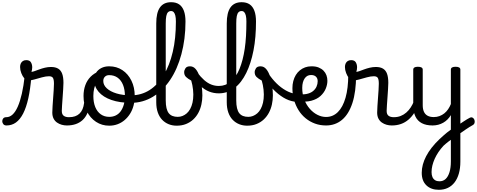

<svg xmlns="http://www.w3.org/2000/svg" viewBox="-114 -1120 4322 1740"><path d="M-55 17Q-74 17 -83.5 5.5Q-93 -6 -93.5 -20.5Q-94 -35 -85 -46.5Q-76 -58 -57 -58Q-26 -58 0 -82Q26 -106 47 -153.5Q68 -201 84 -271Q100 -341 110 -433L170 -424Q161 -312 142.5 -229Q124 -146 96 -91.5Q68 -37 30.5 -10Q-7 17 -55 17ZM491 17Q468 17 445 10.5Q422 4 402.5 -9.5Q383 -23 371.5 -45.5Q360 -68 360 -100Q360 -125 362.5 -159Q365 -193 367.5 -230.5Q370 -268 372.5 -302Q375 -336 375 -361Q375 -400 365.5 -414.5Q356 -429 330 -429Q302 -429 266 -419Q230 -409 196 -399.5Q162 -390 141 -390Q123 -390 106.5 -409.5Q90 -429 79 -457.5Q68 -486 68 -513Q68 -531 74.5 -545Q81 -559 93.5 -567Q106 -575 124 -575Q155 -575 166.5 -555Q178 -535 178 -510Q178 -499 176 -488Q174 -477 171 -469Q181 -469 199.5 -475.5Q218 -482 242 -491Q266 -500 293.5 -506.5Q321 -513 348 -513Q388 -513 413 -498Q438 -483 449.5 -451.5Q461 -420 461 -369Q461 -346 458.5 -310.5Q456 -275 453.5 -237Q451 -199 448.5 -166Q446 -133 446 -115Q446 -84 463 -71Q480 -58 510 -58Q524 -58 531 -46.5Q538 -35 536.5 -20.5Q535 -6 524 5.5Q513 17 491 17Z M493 17Q479 17 472.5 5.5Q466 -6 467.5 -20.5Q469 -35 480 -46.5Q491 -58 512 -58Q542 -58 565.5 -66Q589 -74 606 -90Q623 -106 633.5 -130Q644 -154 648 -186Q650 -201 663 -205.5Q676 -210 688.5 -205.5Q701 -201 699 -186Q695 -133 678 -94.5Q661 -56 634 -31.5Q607 -7 571.5 5Q536 17 493 17Z M876 19Q809 19 756 -16Q703 -51 673 -111.5Q643 -172 643 -250Q643 -303 659 -347.5Q675 -392 707 -424.5Q739 -457 788 -475.5Q837 -494 903 -494Q916 -494 919.5 -483Q923 -472 918.5 -461Q914 -450 901 -450Q870 -450 843.5 -441Q817 -432 796.5 -415Q776 -398 761.5 -374Q747 -350 739.5 -318.5Q732 -287 732 -250Q732 -192 749.5 -149.5Q767 -107 799.5 -84Q832 -61 876 -61Q909 -61 935.5 -74Q962 -87 980 -112Q998 -137 1008 -172Q1018 -207 1018 -250Q1018 -308 1001 -350.5Q984 -393 952 -416Q920 -439 876 -439Q857 -439 848 -451Q839 -463 839 -479Q839 -495 848 -507Q857 -519 876 -519Q943 -519 995 -484.5Q1047 -450 1077 -389Q1107 -328 1107 -250Q1107 -203 1096 -162Q1085 -121 1064 -88Q1043 -55 1014.5 -31Q986 -7 951 6Q916 19 876 19Z M1074 -188Q971 -188 896 -214Q821 -240 780 -287.5Q739 -335 739 -399Q739 -434 756.5 -461Q774 -488 804.5 -503.5Q835 -519 874 -519Q893 -519 902.5 -507Q912 -495 912 -479Q912 -463 902.5 -451Q893 -439 874 -439Q851 -439 836.5 -424.5Q822 -410 822 -386Q822 -349 854 -319.5Q886 -290 942.5 -273Q999 -256 1074 -256Q1120 -256 1162 -268Q1204 -280 1241 -303.5Q1278 -327 1310 -361Q1342 -395 1369 -439Q1396 -483 1416.5 -535.5Q1437 -588 1451.5 -649.5Q1466 -711 1473 -779.5Q1480 -848 1480 -924Q1480 -940 1493 -948Q1506 -956 1523.5 -956Q1541 -956 1554 -948Q1567 -940 1567 -924Q1567 -844 1557.5 -770Q1548 -696 1530 -629Q1512 -562 1486.5 -503.5Q1461 -445 1428 -396Q1395 -347 1355.5 -308.5Q1316 -270 1271.5 -243Q1227 -216 1177 -202Q1127 -188 1074 -188Z M1487 19Q1448 19 1414.5 5.5Q1381 -8 1355.5 -34.5Q1330 -61 1316 -101Q1302 -141 1302 -193V-908Q1302 -1005 1335.5 -1052.5Q1369 -1100 1437 -1100Q1481 -1100 1509.5 -1080.5Q1538 -1061 1552.5 -1022Q1567 -983 1567 -925Q1567 -906 1554 -897Q1541 -888 1523.5 -888Q1506 -888 1493 -897Q1480 -906 1480 -925Q1480 -958 1475 -978.5Q1470 -999 1460.5 -1009.5Q1451 -1020 1436 -1020Q1420 -1020 1409 -1009.5Q1398 -999 1393 -974.5Q1388 -950 1388 -908V-211Q1388 -169 1395 -140Q1402 -111 1415.5 -94Q1429 -77 1449.5 -69Q1470 -61 1497 -61Q1519 -61 1539.5 -69Q1560 -77 1578 -92.5Q1596 -108 1609.5 -132.5Q1623 -157 1630.5 -189.5Q1638 -222 1638 -264Q1638 -285 1635.5 -306.5Q1633 -328 1629 -349.5Q1625 -371 1619 -390Q1589 -406 1572 -422.5Q1555 -439 1555 -466Q1555 -483 1566.5 -501Q1578 -519 1608 -519Q1638 -519 1659 -494.5Q1680 -470 1693.5 -430Q1707 -390 1713.5 -344Q1720 -298 1720 -255Q1720 -213 1711 -172.5Q1702 -132 1683.5 -97.5Q1665 -63 1637 -37Q1609 -11 1571.5 4Q1534 19 1487 19Z M1869 -274Q1823 -274 1782 -290Q1741 -306 1703 -340.5Q1665 -375 1626 -430Q1617 -442 1620.5 -453Q1624 -464 1633.5 -470Q1643 -476 1654 -475.5Q1665 -475 1672 -466Q1704 -423 1735.5 -395Q1767 -367 1800 -354Q1833 -341 1869 -341Q1900 -341 1927 -351Q1954 -361 1977.5 -380.5Q2001 -400 2021 -429Q2041 -458 2056.5 -495.5Q2072 -533 2084 -579Q2096 -625 2104 -679Q2112 -733 2115.5 -794.5Q2119 -856 2119 -925Q2119 -940 2132 -948.5Q2145 -957 2162.5 -957Q2180 -957 2193 -948.5Q2206 -940 2206 -925Q2206 -854 2200.5 -788.5Q2195 -723 2183.5 -664Q2172 -605 2155.5 -553.5Q2139 -502 2117.5 -458.5Q2096 -415 2069.5 -380.5Q2043 -346 2011.5 -322.5Q1980 -299 1944.5 -286.5Q1909 -274 1869 -274Z M2126 19Q2087 19 2053.5 5.5Q2020 -8 1994.5 -34.5Q1969 -61 1955 -101Q1941 -141 1941 -193V-908Q1941 -1005 1974.5 -1052.5Q2008 -1100 2076 -1100Q2120 -1100 2148.5 -1080.5Q2177 -1061 2191.5 -1022Q2206 -983 2206 -925Q2206 -906 2193 -897Q2180 -888 2162.5 -888Q2145 -888 2132 -897Q2119 -906 2119 -925Q2119 -958 2114 -978.5Q2109 -999 2099.5 -1009.5Q2090 -1020 2075 -1020Q2059 -1020 2048 -1009.5Q2037 -999 2032 -974.5Q2027 -950 2027 -908V-211Q2027 -169 2034 -140Q2041 -111 2054.5 -94Q2068 -77 2088.5 -69Q2109 -61 2136 -61Q2158 -61 2178.5 -69Q2199 -77 2217 -92.5Q2235 -108 2248.5 -132.5Q2262 -157 2269.5 -189.5Q2277 -222 2277 -264Q2277 -285 2274.5 -306.5Q2272 -328 2268 -349.5Q2264 -371 2258 -390Q2228 -406 2211 -422.5Q2194 -439 2194 -466Q2194 -483 2205.5 -501Q2217 -519 2247 -519Q2277 -519 2298 -494.5Q2319 -470 2332.5 -430Q2346 -390 2352.5 -344Q2359 -298 2359 -255Q2359 -213 2350 -172.5Q2341 -132 2322.5 -97.5Q2304 -63 2276 -37Q2248 -11 2210.5 4Q2173 19 2126 19Z M2553 -199Q2502 -207 2454 -236Q2406 -265 2361.5 -311Q2317 -357 2276 -415Q2264 -433 2272 -447Q2280 -461 2296 -463.5Q2312 -466 2323 -448Q2353 -403 2392 -364.5Q2431 -326 2476 -300.5Q2521 -275 2570 -268Q2583 -266 2588 -254.5Q2593 -243 2590.5 -229.5Q2588 -216 2578.5 -206.5Q2569 -197 2553 -199Z M2576 -270Q2626 -261 2662 -268Q2698 -275 2721 -293Q2744 -311 2754.5 -335Q2765 -359 2765 -384Q2765 -410 2749.5 -425Q2734 -440 2707 -440Q2693 -440 2686 -452Q2679 -464 2679.5 -479.5Q2680 -495 2688 -507Q2696 -519 2712 -519Q2748 -519 2774.5 -508Q2801 -497 2818.5 -479Q2836 -461 2844.5 -437.5Q2853 -414 2853 -388Q2853 -353 2838 -316.5Q2823 -280 2791 -250.5Q2759 -221 2707 -207Q2655 -193 2581 -203Z M2841 17Q2787 17 2740.5 0Q2694 -17 2656 -48Q2618 -79 2591.5 -121.5Q2565 -164 2550.5 -214.5Q2536 -265 2536 -321Q2536 -355 2544 -385.5Q2552 -416 2567 -440.5Q2582 -465 2603.5 -482.5Q2625 -500 2651 -509.5Q2677 -519 2707 -519Q2721 -519 2727.5 -507Q2734 -495 2733.5 -479.5Q2733 -464 2725 -452Q2717 -440 2703 -440Q2686 -440 2672 -432.5Q2658 -425 2647.5 -410Q2637 -395 2631 -373.5Q2625 -352 2625 -323Q2625 -266 2643.5 -218Q2662 -170 2693 -134.5Q2724 -99 2762.5 -79.5Q2801 -60 2841 -60Q2903 -60 2948 -104.5Q2993 -149 3017.5 -234.5Q3042 -320 3042 -443Q3042 -457 3052.5 -463.5Q3063 -470 3077.5 -469.5Q3092 -469 3102.5 -461.5Q3113 -454 3113 -440Q3113 -288 3079.5 -186Q3046 -84 2985 -33.5Q2924 17 2841 17Z M3435 17Q3412 17 3389 10.5Q3366 4 3346.5 -9.5Q3327 -23 3315.5 -45.5Q3304 -68 3304 -100Q3304 -125 3306.5 -159Q3309 -193 3311.5 -230.5Q3314 -268 3316.5 -302Q3319 -336 3319 -361Q3319 -400 3309.5 -414.5Q3300 -429 3274 -429Q3246 -429 3210 -419Q3174 -409 3140 -399.5Q3106 -390 3085 -390Q3067 -390 3050.5 -409.5Q3034 -429 3023 -457.5Q3012 -486 3012 -513Q3012 -531 3018.5 -545Q3025 -559 3037.5 -567Q3050 -575 3068 -575Q3099 -575 3110.5 -555Q3122 -535 3122 -510Q3122 -499 3120 -488Q3118 -477 3115 -469Q3125 -469 3143.5 -475.5Q3162 -482 3186 -491Q3210 -500 3237.5 -506.5Q3265 -513 3292 -513Q3332 -513 3357 -498Q3382 -483 3393.5 -451.5Q3405 -420 3405 -369Q3405 -346 3402.5 -310.5Q3400 -275 3397.5 -237Q3395 -199 3392.5 -166Q3390 -133 3390 -115Q3390 -84 3407 -71Q3424 -58 3454 -58Q3468 -58 3475 -46.5Q3482 -35 3480.5 -20.5Q3479 -6 3468 5.5Q3457 17 3435 17Z M3437 17Q3423 17 3416.5 5.5Q3410 -6 3411.5 -20.5Q3413 -35 3424 -46.5Q3435 -58 3456 -58Q3489 -58 3517 -69Q3545 -80 3568 -100Q3591 -120 3608.5 -147Q3626 -174 3638 -205Q3644 -220 3655.5 -218.5Q3667 -217 3675.5 -207Q3684 -197 3681 -186Q3666 -138 3642.5 -100.5Q3619 -63 3588.5 -36.5Q3558 -10 3520 3.5Q3482 17 3437 17Z M4026 22Q4042 11 4058.5 0Q4075 -11 4090 -21Q4105 -31 4118.5 -39Q4132 -47 4142 -52Q4157 -60 4168.5 -54Q4180 -48 4185 -35Q4190 -22 4187 -8Q4184 6 4170 14Q4157 21 4140.5 31Q4124 41 4106.5 53.5Q4089 66 4070.5 78.5Q4052 91 4035 103ZM3863 600Q3792 600 3750 559.5Q3708 519 3708 446Q3708 409 3718 371.5Q3728 334 3748 295.5Q3768 257 3798.5 218Q3829 179 3869 141Q3886 125 3902.5 110.5Q3919 96 3936.5 81.5Q3954 67 3972 55V-77Q3959 -55 3941.5 -37.5Q3924 -20 3903 -8Q3882 4 3857.5 10.5Q3833 17 3806 17Q3748 17 3709 -3.5Q3670 -24 3650.5 -64.5Q3631 -105 3631 -166V-489Q3631 -502 3641.5 -508.5Q3652 -515 3673 -515Q3695 -515 3706 -508.5Q3717 -502 3717 -489V-166Q3717 -131 3728 -107Q3739 -83 3761.5 -71Q3784 -59 3817 -59Q3845 -59 3869 -68Q3893 -77 3912.5 -92.5Q3932 -108 3947 -130Q3962 -152 3972 -177V-489Q3972 -502 3982.5 -508.5Q3993 -515 4015 -515Q4036 -515 4047 -508.5Q4058 -502 4058 -489V344Q4058 405 4044.5 452.5Q4031 500 4005.5 533Q3980 566 3944 583Q3908 600 3863 600ZM3868 523Q3902 523 3924.5 502Q3947 481 3959.5 440.5Q3972 400 3972 342V147Q3959 156 3947.5 165Q3936 174 3926 182.5Q3916 191 3906 200Q3879 229 3859 259Q3839 289 3825.5 319Q3812 349 3804.5 379.5Q3797 410 3797 440Q3797 466 3805 484.5Q3813 503 3829 513Q3845 523 3868 523Z"/></svg>

Font: Playwrite PT
Style: Regular
Weight: 400
Designer: Veronika Burian, José Scaglione
Foundry: TypeTogether
Version: Version 1.002